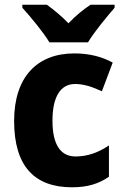

<svg xmlns="http://www.w3.org/2000/svg" viewBox="-20 -786 525 816"><path d="M190 -606H354C380 -650 435 -716 467 -753V-766H365C335 -746 303 -721 271 -687C239 -720 208 -745 179 -766H75V-753C109 -716 165 -648 190 -606ZM286 10C352 10 400 -5 443 -35V-168C399 -138 352 -121 301 -121C239 -121 203 -169 203 -273C203 -376 238 -429 299 -429C337 -429 372 -417 413 -398L459 -520C415 -544 362 -559 296 -559C138 -559 40 -459 40 -272C40 -77 129 10 286 10Z"/></svg>

Font: Noto Sans Myanmar SemiCondensed ExtraBold
Style: Regular
Weight: 800
Width: 4
Designer: Monotype Design Team
Foundry: Monotype Imaging Inc.
Version: Version 2.107